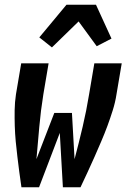

<svg xmlns="http://www.w3.org/2000/svg" viewBox="-20 -786 540 806"><path d="M70 0Q65 -32 61 -64Q57 -96 53 -128Q49 -160 46 -192.5Q43 -225 42 -257.5Q41 -290 41.5 -323.5Q42 -357 47 -390L69 -520H184L162 -390Q151 -322 145 -254Q139 -186 133 -118L208 -312H282L293 -118Q311 -186 327 -254Q343 -322 354 -390L376 -520H491L469 -390Q464 -357 453.5 -323.5Q443 -290 431 -257.5Q419 -225 405 -192.5Q391 -160 377 -128Q363 -96 348 -64Q333 -32 318 0H244L231 -228L144 0ZM198 -587 145 -629 259 -766H383L448 -624L386 -592L310 -696Z"/></svg>

Font: Iosevka Term Curly XBd Obl
Style: Regular
Weight: 800
Italic angle: -9°
Designer: Belleve Invis
Foundry: Belleve Invis
Version: Version 32.3.0